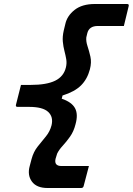

<svg xmlns="http://www.w3.org/2000/svg" viewBox="-20 -780 665 961"><path d="M358 -158Q349 -122 330.5 -96Q312 -70 293.5 -50Q275 -30 266 -11Q264 -4 262 2Q260 8 258 15Q250 51 288 51H425Q418 77 412 100.5Q406 124 399 150Q397 161 386 161H218Q163 161 139.5 128.5Q116 96 129 50L138 16Q148 -21 169 -47Q190 -73 210 -97.5Q230 -122 238 -153Q248 -195 221 -220Q194 -245 126 -245H68Q57 -245 60 -256Q66 -281 72.5 -305.5Q79 -330 85 -355H134Q213 -355 256 -376Q299 -397 310 -443Q315 -464 311.5 -484Q308 -504 302.5 -525Q297 -546 294.5 -571Q292 -596 299 -627L307 -660Q316 -701 353.5 -730.5Q391 -760 455 -760H616Q627 -760 624 -749Q618 -723 612 -699.5Q606 -676 600 -650H470Q426 -650 417 -614Q416 -609 414.5 -603.5Q413 -598 412 -593Q410 -573 418 -549Q426 -525 432.5 -496.5Q439 -468 430 -433Q417 -384 385.5 -352.5Q354 -321 293 -302L289 -286Q339 -269 355.5 -238.5Q372 -208 358 -158Z"/></svg>

Font: Recursive Sn Lnr St SmB
Style: Italic
Weight: 600
Italic angle: -15°
Version: Version 1.079;hotconv 1.0.112;makeotfexe 2.5.65598; ttfautoh